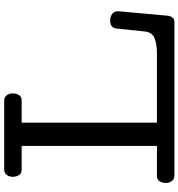

<svg xmlns="http://www.w3.org/2000/svg" viewBox="13 -890 877 944"><g transform="rotate(-90 452.0 -418.5)"><path d="M60.1 0Q43 0 33.4 -12.5Q23.9 -24.9 23.9 -41Q23.9 -59.6 32.2 -72.8Q40.5 -85.9 59.1 -85.9H206.1V-751H89.4Q70.8 -751 62.5 -764.4Q54.2 -777.8 54.2 -795.9Q54.2 -812 63.7 -824.5Q73.2 -836.9 90.3 -836.9H428.2Q445.3 -836.9 454.8 -824.5Q464.4 -812 464.4 -795.9Q464.4 -777.8 456.1 -764.4Q447.8 -751 429.2 -751H320.3V-85.9H664.1Q706.1 -85.9 735.8 -97.7Q765.6 -109.4 769 -147.9L783.2 -285.2Q786.6 -315.9 823.2 -315.9Q841.3 -315.9 854.7 -306.2Q868.2 -296.4 868.2 -276.9L846.2 -33.2Q844.7 -19.5 837.4 -9.8Q830.1 0 816.4 0Z"/></g></svg>

Font: Cutive
Style: Regular
Weight: 400
Version: Version 1.100; ttfautohint (v1.8.4.7-5d5b)